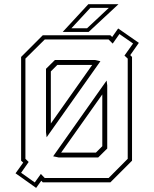

<svg xmlns="http://www.w3.org/2000/svg" viewBox="-20 -868 735 914"><path d="M152 26.5 54 -43 90.5 -94 80.5 -103V-597L183.5 -700H505.5L514 -692L542.5 -732.5L641 -664L600 -605.5L608.5 -597V-103L505.5 0H183.5L176.5 -7.5ZM271 -141.5H436.5L467 -172V-418.5ZM259 -118.5 233 -124 487.5 -484.5 490.5 -461.5V-161L447.5 -118.5ZM145.5 0.5 174.5 -40 193 -20.5H497L588 -112V-589L572.5 -603.5L613.5 -661L548.5 -706L516.5 -660.5L497 -680H193L101 -589V-112L116.5 -97L80.5 -45.5ZM202 -214.5 199 -238.5V-540.5L241.5 -582.5H432L458 -576.5ZM222 -280 419 -559H253L222 -528ZM278.5 -716 400.5 -848H544L402 -716ZM320 -733.5H394.5L498 -830.5H410Z"/></svg>

Font: Tourney ExtraLight
Style: Regular
Weight: 250
Designer: Tyler Finck
Foundry: Etcetera Type Co
Version: Version 1.015